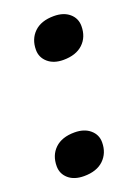

<svg xmlns="http://www.w3.org/2000/svg" viewBox="-108 -547 437 604"><g transform="rotate(-20 110.0 -245.0)"><path d="M67.9 7.8Q35.2 7.8 16.1 -8.8Q-2.9 -25.4 -2.9 -50.8Q-2.9 -87.4 20.3 -109.6Q43.5 -131.8 85.9 -131.8Q118.2 -131.8 137.7 -115.2Q157.2 -98.6 157.2 -73.2Q157.2 -37.1 133.8 -14.6Q110.4 7.8 67.9 7.8ZM131.8 -357.9Q99.6 -357.9 80.3 -374.8Q61 -391.6 61 -417Q61 -453.1 84.2 -475.6Q107.4 -498 149.9 -498Q182.6 -498 201.9 -481.4Q221.2 -464.8 221.2 -439Q221.2 -402.3 197.8 -380.1Q174.3 -357.9 131.8 -357.9Z"/></g></svg>

Font: Creato Display
Style: Bold Italic
Weight: 700
Italic angle: -10°
Version: Version 1.000